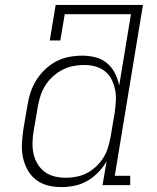

<svg xmlns="http://www.w3.org/2000/svg" viewBox="-20 -755 640 783"><path d="M229 8Q201 8 174 1Q147 -6 126 -22.5Q105 -39 92 -63Q79 -87 73.5 -113.5Q68 -140 69.5 -168.5Q71 -197 75 -226L92 -326Q96 -352 104.5 -378Q113 -404 128 -428Q143 -452 164 -472Q185 -492 210 -505Q235 -518 262 -523Q289 -528 316 -528Q344 -528 370.5 -521Q397 -514 417 -497Q437 -480 449 -456Q461 -432 466 -406L514 -697H244L226 -590H183L207 -735H563L448 -38H511V0H398L415 -98Q401 -73 380.5 -52Q360 -31 335.5 -17Q311 -3 283.5 2.5Q256 8 229 8Q229 8 229 8Q229 8 229 8ZM249 -30Q270 -30 292.5 -34.5Q315 -39 335 -49.5Q355 -60 372.5 -76.5Q390 -93 402 -112.5Q414 -132 420.5 -153.5Q427 -175 431 -197L448 -297Q451 -320 452.5 -343.5Q454 -367 449.5 -389Q445 -411 435 -431Q425 -451 408 -464.5Q391 -478 369 -484Q347 -490 323 -490Q300 -490 277.5 -485.5Q255 -481 234 -470Q213 -459 195 -442.5Q177 -426 164.5 -406Q152 -386 145 -364Q138 -342 134 -319L117 -219Q113 -196 112.5 -172.5Q112 -149 117 -127Q122 -105 133.5 -86Q145 -67 162.5 -54Q180 -41 202.5 -35.5Q225 -30 249 -30Z"/></svg>

Font: Iosevka Etoile XLtObl
Style: Regular
Weight: 200
Italic angle: -9°
Designer: Belleve Invis
Foundry: Belleve Invis
Version: Version 15.5.2; ttfautohint (v1.8.4)